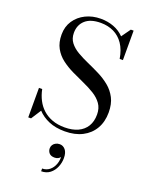

<svg xmlns="http://www.w3.org/2000/svg" viewBox="-192 -852 963 1258"><g transform="rotate(20 290.0 -223.5)"><path d="M314 14.5Q250 14.5 202.8 -5.5Q155.5 -25.5 123.5 -60L78.5 10H59V-195.5H81.5Q89.5 -155.5 107 -121.5Q124.5 -87.5 152.2 -62.5Q180 -37.5 217.8 -23.5Q255.5 -9.5 305 -9.5Q358 -9.5 396.5 -27.2Q435 -45 455.8 -78.8Q476.5 -112.5 476.5 -161Q476.5 -205 455 -235.2Q433.5 -265.5 397.8 -287.5Q362 -309.5 319.8 -328.2Q277.5 -347 235 -367.5Q192.5 -388 157 -415Q121.5 -442 100 -480.8Q78.5 -519.5 78.5 -575Q78.5 -630.5 106.2 -672Q134 -713.5 181.2 -736.8Q228.5 -760 286 -760Q335 -760 376.8 -744.2Q418.5 -728.5 449 -697L494 -760H513.5V-554.5H491Q481 -615.5 453.8 -655.5Q426.5 -695.5 386 -715Q345.5 -734.5 295.5 -734.5Q224 -734.5 187.2 -701.2Q150.5 -668 150.5 -613Q150.5 -573.5 171.8 -546Q193 -518.5 228 -498Q263 -477.5 305 -459Q347 -440.5 389 -419.5Q431 -398.5 466 -369.8Q501 -341 522.2 -300Q543.5 -259 543.5 -200Q543.5 -135 515.5 -86.8Q487.5 -38.5 436 -12Q384.5 14.5 314 14.5ZM259 313V294Q288 294 309.8 276.8Q331.5 259.5 342.2 230.2Q353 201 349 166.5H355Q356 172.5 350.5 180.2Q345 188 334.8 193.5Q324.5 199 311 199Q285 199 272.8 185.2Q260.5 171.5 260.5 152Q260.5 138.5 267.5 127.8Q274.5 117 286.8 110.8Q299 104.5 314 104.5Q337.5 104.5 353.8 124Q370 143.5 370 181.5Q370 214 357.2 244.2Q344.5 274.5 319.8 293.8Q295 313 259 313Z"/></g></svg>

Font: BodoniModa 10 Custom
Style: Regular
Weight: 400
Designer: Owen Earl
Foundry: indestructible type
Version: Version 2.005